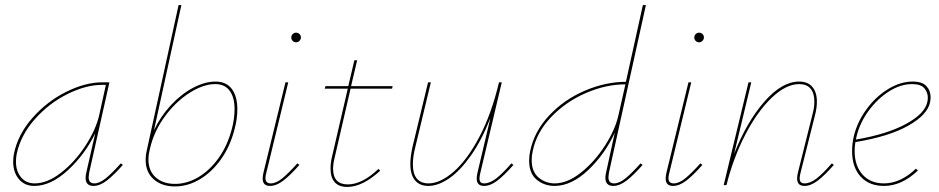

<svg xmlns="http://www.w3.org/2000/svg" viewBox="-20 -731 3709 758"><path d="M465 -80Q429 -39 401.5 -18Q374 3 349 3Q318 3 318 -29Q318 -39 321 -51L356 -205Q316 -122 248.5 -59.5Q181 3 115 3Q77 3 54.5 -24Q32 -51 32 -93Q32 -108 35 -124Q51 -201 108.5 -266Q166 -331 241.5 -368.5Q317 -406 384 -406H412L332 -49Q330 -37 330 -32Q330 -7 352 -7Q373 -7 397.5 -27Q422 -47 457 -86ZM372 -278 398 -396H383Q320 -396 247 -360Q174 -324 118 -261Q62 -198 46 -124Q43 -108 43 -93Q43 -55 63 -31Q83 -7 117 -7Q167 -7 221.5 -49.5Q276 -92 317.5 -156Q359 -220 372 -278Z M917 -300Q917 -261 906 -221Q889 -154 853 -103Q817 -52 769.5 -23.5Q722 5 670 5Q619 5 587 -23Q555 -51 555 -100Q555 -119 559 -135L685 -711H696L588 -217Q614 -272 655 -316Q696 -360 742.5 -384.5Q789 -409 831 -409Q873 -409 895 -380Q917 -351 917 -300ZM906 -300Q906 -347 886.5 -373Q867 -399 830 -399Q783 -399 728.5 -364.5Q674 -330 631 -271.5Q588 -213 572 -144L570 -135Q566 -119 566 -102Q566 -56 595 -30.5Q624 -5 671 -5Q718 -5 763 -31.5Q808 -58 843 -107Q878 -156 895 -221Q906 -261 906 -300Z M1130 -583Q1130 -591 1135.5 -596.5Q1141 -602 1149 -602Q1157 -602 1162.5 -596.5Q1168 -591 1168 -583Q1168 -576 1162.5 -570Q1157 -564 1149 -564Q1141 -564 1135.5 -569.5Q1130 -575 1130 -583ZM1017 -26Q1017 -36 1020 -49L1107 -406H1118L1031 -47Q1028 -37 1028 -28Q1028 -7 1049 -7Q1070 -7 1094.5 -27Q1119 -47 1154 -86L1162 -80Q1126 -39 1098.5 -18Q1071 3 1046 3Q1017 3 1017 -26Z M1301 -108Q1295 -84 1295 -65Q1295 -3 1353 -3Q1410 -3 1474 -64L1481 -57Q1411 7 1351 7Q1318 7 1301.5 -11.5Q1285 -30 1285 -65Q1285 -89 1290 -109L1353 -381H1262L1265 -391H1355L1379 -493H1390L1366 -391H1530L1528 -381H1364Z M2007 -80Q1971 -39 1943.5 -18Q1916 3 1891 3Q1862 3 1862 -26Q1862 -36 1865 -49L1916 -265Q1882 -178 1839.5 -117.5Q1797 -57 1753.5 -27Q1710 3 1671 3Q1637 3 1618.5 -19Q1600 -41 1600 -84Q1600 -114 1609 -153L1670 -406H1681L1620 -152Q1610 -113 1610 -83Q1610 -44 1626 -25.5Q1642 -7 1672 -7Q1718 -7 1771 -53Q1824 -99 1872 -189.5Q1920 -280 1950 -406H1961L1876 -47Q1873 -35 1873 -26Q1873 -7 1891 -7Q1914 -7 1939 -26.5Q1964 -46 1999 -86Z M2509 -86 2517 -80Q2481 -39 2453.5 -18Q2426 3 2401 3Q2370 3 2370 -29Q2370 -39 2373 -51L2407 -207Q2368 -122 2302 -59.5Q2236 3 2169 3Q2129 3 2099 -21.5Q2069 -46 2069 -97Q2069 -117 2073 -134Q2089 -212 2148 -275Q2207 -338 2289 -373Q2371 -408 2451 -408L2518 -711H2530L2384 -49Q2382 -37 2382 -32Q2382 -7 2404 -7Q2425 -7 2449.5 -27Q2474 -47 2509 -86ZM2422 -278 2449 -398Q2372 -398 2292.5 -363.5Q2213 -329 2155.5 -268.5Q2098 -208 2083 -134Q2079 -117 2079 -99Q2079 -53 2106.5 -30Q2134 -7 2170 -7Q2220 -7 2273.5 -49.5Q2327 -92 2368 -155.5Q2409 -219 2422 -278Z M2721 -583Q2721 -591 2726.5 -596.5Q2732 -602 2740 -602Q2748 -602 2753.5 -596.5Q2759 -591 2759 -583Q2759 -576 2753.5 -570Q2748 -564 2740 -564Q2732 -564 2726.5 -569.5Q2721 -575 2721 -583ZM2608 -26Q2608 -36 2611 -49L2698 -406H2709L2622 -47Q2619 -37 2619 -28Q2619 -7 2640 -7Q2661 -7 2685.5 -27Q2710 -47 2745 -86L2753 -80Q2717 -39 2689.5 -18Q2662 3 2637 3Q2608 3 2608 -26Z M3272 -80Q3236 -39 3208.5 -18Q3181 3 3156 3Q3127 3 3127 -26Q3127 -36 3130 -49L3188 -281Q3195 -306 3195 -330Q3195 -363 3180 -381Q3165 -399 3135 -399Q3083 -399 3026.5 -345Q2970 -291 2922.5 -199.5Q2875 -108 2848 0H2837L2935 -406H2946L2878 -123Q2928 -250 2997.5 -329.5Q3067 -409 3135 -409Q3169 -409 3187 -388Q3205 -367 3205 -330Q3205 -305 3198 -278L3140 -47Q3137 -35 3137 -27Q3137 -7 3156 -7Q3179 -7 3204 -26.5Q3229 -46 3264 -86Z M3654 -346Q3654 -340 3652 -328Q3642 -278 3566 -235Q3490 -192 3357 -170Q3354 -152 3354 -135Q3354 -77 3385 -42Q3416 -7 3470 -7Q3535 -7 3596 -65L3604 -58Q3540 3 3470 3Q3411 3 3377.5 -34Q3344 -71 3344 -134Q3344 -165 3351 -194Q3365 -251 3401.5 -300.5Q3438 -350 3486.5 -379.5Q3535 -409 3583 -409Q3621 -409 3637.5 -391Q3654 -373 3654 -346ZM3643 -345Q3643 -367 3629 -383Q3615 -399 3581 -399Q3535 -399 3489.5 -370Q3444 -341 3409.5 -294Q3375 -247 3362 -194L3359 -180Q3482 -201 3556.5 -241.5Q3631 -282 3641 -328Q3643 -338 3643 -345Z"/></svg>

Font: Ysabeau Infant Hairline
Style: Italic
Weight: 100
Italic angle: -12°
Designer: Christian Thalmann (Catharsis Fonts)
Version: Version 0.003